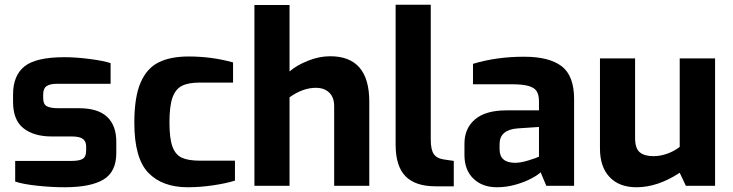

<svg xmlns="http://www.w3.org/2000/svg" viewBox="-20 -783 3088 809"><path d="M44 -18V-105H282Q315 -105 329 -114Q343 -123 343 -149V-166Q343 -187 329.5 -197.5Q316 -208 282 -208H198Q123 -208 79 -242.5Q35 -277 35 -354V-385Q35 -465 83.5 -503.5Q132 -542 251 -542Q300 -542 358 -534.5Q416 -527 446 -517V-430H221Q190 -430 176 -420Q162 -410 162 -385V-369Q162 -344 177 -335.5Q192 -327 227 -327H313Q393 -327 431.5 -290.5Q470 -254 470 -186V-138Q470 -59 416 -26.5Q362 6 252 6Q197 6 136.5 -0.5Q76 -7 44 -18Z M546 -266Q546 -373 572 -434Q598 -495 648 -520Q698 -545 775 -545Q872 -545 962 -520V-435H821Q773 -435 746 -421Q719 -407 706.5 -371Q694 -335 694 -267Q694 -200 706.5 -165.5Q719 -131 746 -118.5Q773 -106 823 -106H970V-22Q932 -10 877 -2Q822 6 771 6Q664 6 605 -55Q546 -116 546 -266Z M1052 -762H1200V-482Q1230 -508 1277.5 -527Q1325 -546 1371 -546Q1536 -546 1536 -355V0H1388V-336Q1388 -373 1367 -393Q1346 -413 1311 -413Q1256 -413 1200 -373V0H1052Z M1647 -173V-763H1795V-195Q1795 -152 1808 -133.5Q1821 -115 1851 -111L1892 -105V2H1815Q1730 2 1688.5 -40.5Q1647 -83 1647 -173Z M1937 -130V-178Q1937 -242 1981.5 -280Q2026 -318 2114 -318H2251V-355Q2251 -382 2242 -397.5Q2233 -413 2208 -420.5Q2183 -428 2134 -428H1973V-514Q2072 -544 2188 -544Q2294 -544 2346.5 -504Q2399 -464 2399 -365V0H2282L2258 -57Q2247 -46 2219 -31Q2191 -16 2152.5 -5Q2114 6 2074 6Q2012 6 1974.5 -30.5Q1937 -67 1937 -130ZM2251 -123V-248L2161 -242Q2085 -236 2085 -176V-154Q2085 -97 2151 -97Q2174 -97 2208 -107.5Q2242 -118 2251 -123Z M2508 -157V-537H2656V-201Q2656 -158 2675.5 -141.5Q2695 -125 2734 -125Q2762 -125 2791.5 -135.5Q2821 -146 2844 -164V-537H2993V0H2870L2844 -55Q2751 6 2662 6Q2589 6 2548.5 -37Q2508 -80 2508 -157Z"/></svg>

Font: Exo
Style: Bold
Weight: 700
Designer: Natanael Gama
Foundry: Natanael Gama
Version: Version 1.500; ttfautohint (v1.6)